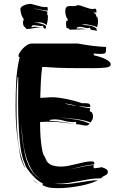

<svg xmlns="http://www.w3.org/2000/svg" viewBox="-20 -961 615 997"><path d="M452 -325Q413 -339 371 -343Q331 -348 289 -352Q327 -346 367 -341Q409 -336 446 -319Q442 -315 438 -312Q434 -309 430 -309Q416 -309 403 -312.5Q390 -316 375 -316V-328Q370 -327 361 -327Q336 -327 312 -334Q288 -341 263 -341Q250 -341 238 -338V-334Q270 -332 303.5 -327.5Q337 -323 372 -316Q340 -321 303.5 -325Q267 -329 235 -329Q222 -329 210.5 -328.5Q199 -328 188 -327Q188 -306 189 -278Q190 -250 193 -223.5Q196 -197 200 -177Q204 -157 210 -151L219 -133Q231 -96 299 -96Q314 -96 335 -100Q356 -104 377.5 -109.5Q399 -115 418.5 -119Q438 -123 452 -123Q466 -123 468 -119Q470 -115 470 -108Q428 -103 389 -93Q355 -84 323 -79Q355 -84 388 -91Q427 -100 467 -105Q465 -99 465 -97Q465 -91 470 -87L484 -89Q490 -90 496 -90.5Q502 -91 507 -93Q525 -88 532.5 -82Q540 -76 540 -69Q540 -56 527.5 -51Q515 -46 504 -35H500Q471 -35 444 -30.5Q417 -26 390.5 -21Q364 -16 336.5 -11.5Q309 -7 280 -7H266H260Q279 -5 301 -5Q329 -5 353.5 -8Q378 -11 401 -15Q424 -19 445.5 -22Q467 -25 489 -25Q473 -17 450 -9.5Q427 -2 399 3.5Q371 9 341 12.5Q311 16 282 16Q262 16 243 14Q224 12 202 1L201 -10Q187 -15 171.5 -28.5Q156 -42 143 -57Q130 -72 121 -85Q112 -98 112 -102L109 -111Q100 -130 94.5 -153Q89 -176 86 -199.5Q83 -223 81 -246Q79 -269 78 -289Q76 -322 75 -355.5Q74 -389 74 -423Q74 -457 74.5 -491.5Q75 -526 75 -561H72Q67 -523 66.5 -488Q66 -453 66 -418V-379Q66 -309 73.5 -233Q81 -157 112 -85Q89 -124 83 -162.5Q77 -201 72 -234Q66 -277 63.5 -317Q61 -357 61 -399V-420Q61 -478 64 -538Q67 -598 82 -665Q76 -665 76 -671Q76 -677 82.5 -688Q89 -699 99 -709.5Q109 -720 121.5 -727.5Q134 -735 146 -735H384Q421 -728 456.5 -723.5Q492 -719 531 -717L530 -694Q530 -688 524.5 -684.5Q519 -681 500 -681Q494 -681 485.5 -681.5Q477 -682 467 -683V-674Q508 -665 531.5 -652Q555 -639 555 -627Q555 -613 528.5 -610Q502 -607 458 -607Q402 -607 338.5 -607.5Q275 -608 216 -613H199Q194 -575 192 -535Q190 -495 189 -453Q205 -453 220.5 -454.5Q236 -456 253 -456Q267 -456 285.5 -453.5Q304 -451 324.5 -447Q345 -443 365.5 -437.5Q386 -432 403 -426Q406 -425 410 -425H427Q440 -425 444.5 -421Q449 -417 449 -405Q432 -405 417 -407Q402 -409 388 -411Q402 -406 417 -403.5Q432 -401 449 -399Q447 -394 446.5 -390Q446 -386 446 -383Q456 -381 459.5 -373.5Q463 -366 463 -357Q463 -344 457.5 -336.5Q452 -329 452 -325ZM100 -212Q104 -188 109.5 -160.5Q115 -133 126.5 -106.5Q138 -80 158 -57Q174 -38 200 -25Q170 -41 151 -69Q129 -103 116.5 -145Q104 -187 98 -234Q93 -281 90 -324Q91 -297 93 -269Q95 -241 100 -212ZM345 -416Q362 -413 381 -411Q363 -416 347 -418.5Q331 -421 315 -425Q328 -419 345 -416ZM181 -6Q168 -12 158 -20Q151 -26 145 -32Q151 -26 159 -21Q170 -13 181 -6ZM211 -20 202 -24ZM485 -874Q487 -869 488 -862.5Q489 -856 489 -850Q489 -841 487.5 -834Q486 -827 484 -819L481 -821Q476 -824 467 -826.5Q458 -829 449 -831Q440 -833 432 -834Q424 -835 421 -835Q416 -835 412 -834.5Q408 -834 403 -834Q423 -830 442.5 -828.5Q462 -827 481 -813V-810Q481 -807 482 -805Q483 -803 483 -802L482 -801Q476 -803 466.5 -804Q457 -805 451 -807L447 -817Q439 -815 435 -815Q425 -815 415 -818.5Q405 -822 395 -822Q390 -822 384 -820Q378 -818 378 -812Q383 -813 387 -813H397Q407 -813 416 -811Q422 -810 428 -809H422H410Q392 -809 379.5 -808Q367 -807 348 -807H342Q337 -813 333.5 -814Q330 -815 327.5 -816Q325 -817 324 -821Q323 -825 323 -837Q323 -843 323.5 -848Q324 -853 328 -853L331 -852V-863Q325 -869 322 -880Q319 -891 319 -902Q319 -919 326 -924.5Q333 -930 344 -930Q349 -930 354 -929.5Q359 -929 364 -929Q372 -929 376 -931.5Q380 -934 389 -934Q392 -934 401 -931Q410 -928 421 -924Q432 -920 443 -917Q454 -914 461 -914Q464 -914 467 -915Q470 -916 472 -916Q479 -916 480 -909.5Q481 -903 481 -896H470H463Q470 -894 474 -890Q480 -885 480 -874ZM228 -883Q229 -879 229 -872Q229 -863 227.5 -854.5Q226 -846 224 -838L222 -829L221 -831Q218 -835 207 -840Q196 -845 188 -845Q186 -845 181.5 -844.5Q177 -844 172 -844Q167 -844 162.5 -843.5Q158 -843 157 -843Q163 -842 172.5 -841.5Q182 -841 191.5 -838.5Q201 -836 209 -832.5Q217 -829 220 -822Q216 -811 215 -811L210 -814Q209 -815 206 -816L203 -828Q201 -826 196 -826Q194 -826 188 -826.5Q182 -827 175.5 -828Q169 -829 163.5 -829.5Q158 -830 155 -830Q148 -830 144 -825Q145 -823 145 -819Q152 -822 161 -822Q164 -822 169.5 -821.5Q175 -821 182 -820.5Q189 -820 194.5 -819Q200 -818 203 -817Q195 -819 190 -819Q184 -819 175 -818Q166 -817 156 -815L137 -812Q128 -811 122 -810H118Q115 -815 111.5 -817.5Q108 -820 105 -824Q102 -828 100.5 -833.5Q99 -839 99 -850Q99 -854 103 -854L102 -865Q95 -872 90.5 -887Q86 -902 86 -914Q86 -921 92.5 -926Q99 -931 107.5 -934.5Q116 -938 125 -939.5Q134 -941 139 -941Q141 -941 150.5 -938.5Q160 -936 172 -932.5Q184 -929 195.5 -926.5Q207 -924 213 -924Q215 -924 218 -924.5Q221 -925 223 -925Q228 -925 228 -914Q228 -912 227.5 -909.5Q227 -907 227 -905Q214 -908 192 -910.5Q170 -913 156 -919Q163 -915 172.5 -912.5Q182 -910 192 -908.5Q202 -907 211 -905Q220 -903 226 -900Q226 -896 225.5 -892Q225 -888 225 -884ZM412 -910Q420 -905 428 -903L432 -902Q430 -903 428 -903Q421 -906 412 -910ZM435 -808Q432 -808 429 -809Q432 -808 435 -808Z"/></svg>

Font: Finger Paint
Style: Regular
Weight: 400
Designer: Ralph du Carrois
Foundry: Ralph du Carrois
Version: Version 1.002